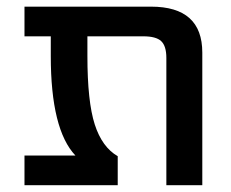

<svg xmlns="http://www.w3.org/2000/svg" viewBox="-20 -542 677 563"><path d="M236.3 -435.5V-377.9Q236.3 -244.1 257.8 -177.2Q279.3 -110.4 325.2 -84V1H51.8V-85.9H201.2Q128.9 -162.1 128.9 -377.9V-435.5H51.8V-522.5H422.9Q573.2 -522.5 573.2 -387.7V1H467.8V-372.1Q467.8 -407.2 452.6 -421.4Q437.5 -435.5 400.4 -435.5Z"/></svg>

Font: Gen Shin Gothic Medium
Style: Regular
Weight: 500
Designer: [Source Han Sans]
Ryoko NISHIZUKA  (kana & ideographs); Paul D. Hunt (Latin, Greek & Cyrillic); Wenlong ZHANG  (bopomofo
Version: Version 1.002.20150607